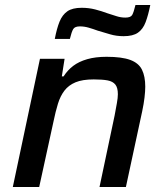

<svg xmlns="http://www.w3.org/2000/svg" viewBox="-20 -744 653 764"><path d="M31 0 139 -510H237L226 -440H233Q249 -465 271.5 -482Q294 -499 327 -508.5Q360 -518 404 -518Q465 -518 498.5 -505.5Q532 -493 545 -466.5Q558 -440 558 -399Q558 -381 555 -355.5Q552 -330 546 -302L481 0H376L436 -284Q441 -311 445 -333Q449 -355 449 -369Q449 -395 439 -407.5Q429 -420 408.5 -424Q388 -428 353 -428Q308 -428 280.5 -416.5Q253 -405 236.5 -383.5Q220 -362 210.5 -331Q201 -300 193 -261L136 0ZM198 -589Q206 -631 217 -658Q228 -685 248 -699Q268 -713 305 -713Q333 -713 358.5 -706.5Q384 -700 408 -691Q427 -685 444 -679.5Q461 -674 479 -674Q500 -674 506 -684.5Q512 -695 519 -724H578Q570 -684 559.5 -656Q549 -628 529 -614Q509 -600 472 -600Q443 -600 418 -607.5Q393 -615 369 -622Q350 -629 332.5 -634Q315 -639 298 -639Q278 -639 271.5 -628.5Q265 -618 258 -589Z"/></svg>

Font: Saira Thin Medium
Style: Italic
Weight: 500
Italic angle: -12°
Version: Version 1.101